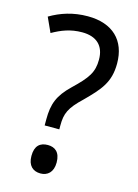

<svg xmlns="http://www.w3.org/2000/svg" viewBox="-113 -787 617 861"><g transform="rotate(15 195.5 -356.0)"><path d="M125 -229V-201H193V-219C193 -275 205 -303 263 -358C329 -424 367 -465 367 -553C367 -660 302 -724 186 -724C118 -724 61 -705 12 -676L43 -608C84 -631 125 -648 180 -648C247 -648 284 -613 284 -549C284 -490 263 -460 197 -397C141 -343 125 -301 125 -229ZM103 -54C103 -9 127 12 162 12C194 12 220 -8 220 -54C220 -102 195 -120 162 -120C126 -120 103 -101 103 -54Z"/></g></svg>

Font: Noto Sans Ethiopic SemiCondensed
Style: Regular
Weight: 400
Width: 4
Designer: Monotype Design Team
Foundry: Monotype Imaging Inc.
Version: Version 2.102